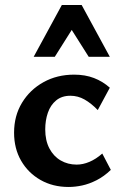

<svg xmlns="http://www.w3.org/2000/svg" viewBox="-20 -731 487 764"><path d="M253 13Q190 13 141 -15Q92 -43 64 -91.5Q36 -140 36 -203Q36 -270 67.5 -322Q99 -374 153 -404Q207 -434 275 -434Q319 -434 354 -420.5Q389 -407 417 -382L369 -293Q343 -320 316.5 -335Q290 -350 260 -350Q226 -350 203.5 -331.5Q181 -313 170.5 -282.5Q160 -252 160 -216Q160 -172 176.5 -140.5Q193 -109 221.5 -92.5Q250 -76 285 -76Q310 -76 336 -87Q362 -98 387 -120L421 -55Q394 -29 364.5 -14Q335 1 307 7Q279 13 253 13ZM333 -505 247 -641 226 -711H305L417 -505ZM114 -505 226 -711H305L285 -643L198 -505Z"/></svg>

Font: Ysabeau Office
Style: Bold
Weight: 700
Designer: Christian Thalmann (Catharsis Fonts)
Version: Version 2.001;gftools[0.9.30]; featfreeze: tnum,lnum,ss02